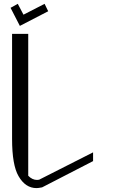

<svg xmlns="http://www.w3.org/2000/svg" viewBox="-20 -966 602 986"><path d="M100.6 -890.6 209 -946.3 227.5 -908.2 82 -833 34.2 -925.8 71.3 -946.3ZM42 -792H125V-63.5Q145.5 -42 169.9 -42Q176.8 -42 180.7 -43L458 -183.6V-138.7L196.3 -3.9Q176.8 0 168 0Q110.4 0 75.2 -61.5Q42 -118.2 42 -252.9Z"/></svg>

Font: wanta
Style: Medium
Weight: 500
Version: Version 0.91